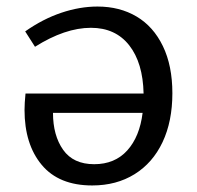

<svg xmlns="http://www.w3.org/2000/svg" viewBox="-20 -557 602 587"><path d="M507 -272Q507 -186 477 -122.5Q447 -59 391.5 -24.5Q336 10 262 10Q160 10 107.5 -53Q55 -116 55 -221Q55 -241 58 -271H419Q417 -365 375 -418.5Q333 -472 258 -472Q179 -472 87 -414L57 -461Q111 -499 167.5 -518Q224 -537 278 -537Q346 -537 397.5 -506.5Q449 -476 478 -416Q507 -356 507 -272ZM416 -212H142Q142 -143 173 -99Q204 -55 268 -55Q331 -55 369 -97Q407 -139 416 -212Z"/></svg>

Font: Bitter Pro
Style: Regular
Weight: 400
Designer: Sol Matas, and Bitter project Authors
Foundry: Sol Matas
Version: Version 1.010